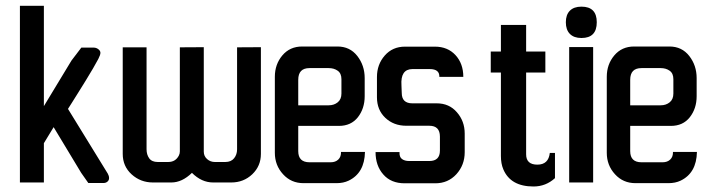

<svg xmlns="http://www.w3.org/2000/svg" viewBox="-20 -642 2463 673"><path d="M357.9 -33.2Q362.3 -25.4 362.3 -17.8Q362.3 -10.3 356.7 -5.4Q351.1 -0.5 342.8 -0.5H289.6L264.6 -36.1L168 -196.3L133.8 -140.1V-2.4H49.8V-621.6H133.8V-270L230.5 -429.7L265.1 -475.1H308.6Q317.4 -475.1 324.7 -469.5Q332 -463.9 332 -456.8Q332 -449.7 324.7 -435.5Q317.4 -421.4 305.9 -401.9Q294.4 -382.3 280.8 -360.1Q267.1 -337.9 254.4 -317.6Q241.7 -297.4 231.9 -281.7Q222.2 -266.1 218.3 -260.3Z M652.8 -36.1Q618.2 -2.4 580.6 -2.4H516.1Q472.7 -2.4 441.4 -30.8Q410.2 -59.1 410.2 -102.5V-476.1H493.7V-118.7Q493.7 -100.1 502.9 -87.2Q512.2 -74.2 532.7 -74.2H569.8Q595.2 -74.2 606.9 -96.7Q610.4 -103.5 610.4 -111.3V-476.1L694.3 -476.6V-110.4Q694.3 -94.7 705.8 -84.5Q717.3 -74.2 732.9 -74.2H770Q790 -74.2 800.5 -87.2Q811 -100.1 811 -118.7V-476.1L894.5 -476.6V-102.5Q894.5 -60.1 864.3 -31.2Q834 -2.4 790.5 -2.4H727.1Q686.5 -2.4 652.8 -36.1Z M1259.3 -109.4Q1257.8 -35.6 1202.1 -8.8Q1183.6 0 1159.7 0H1043.9Q1000.5 0 972.2 -31.2Q943.4 -62.5 943.4 -106.4V-373Q943.4 -416.5 969.7 -447.8Q996.1 -479 1039.1 -479H1163.1Q1206.5 -479 1232.4 -445.8Q1258.3 -412.6 1258.3 -368.2V-304.7Q1258.3 -261.7 1234.4 -231Q1210.4 -200.7 1168 -200.7H1025.4V-112.3Q1025.4 -73.2 1064.9 -73.2H1139.2Q1155.8 -73.2 1165.8 -82.8Q1175.8 -92.3 1175.3 -109.4ZM1064.9 -403.3Q1025.4 -403.3 1025.4 -362.3V-272.9H1132.3Q1150.9 -272.9 1163.8 -283.4Q1176.8 -293.9 1176.8 -314V-364.3Q1176.8 -384.8 1163.8 -394Q1150.9 -403.3 1132.3 -403.3Z M1520 -372.6Q1521 -399.9 1486.3 -399.9H1425.3Q1383.3 -399.4 1387.2 -342.8Q1388.2 -328.1 1388.2 -316.4Q1388.2 -279.8 1425.3 -279.8H1510.7Q1554.7 -279.8 1581.5 -248.5Q1608.9 -217.3 1608.9 -173.8V-108.4Q1608.9 -63.5 1579.6 -31.2Q1550.3 0.5 1505.9 0.5H1398.4Q1350.6 0.5 1323.7 -30.3Q1296.4 -61 1296.4 -108.9H1380.4Q1379.4 -91.8 1388.9 -84.7Q1398.4 -77.6 1414.1 -77.6H1484.9Q1522 -77.6 1522 -114.3V-163.1Q1522 -201.2 1484.9 -201.2H1404.3Q1359.9 -201.2 1330.6 -229Q1301.3 -256.8 1301.3 -300.8V-372.1Q1301.3 -416 1328.6 -447.3Q1356 -478.5 1399.4 -478.5H1504.4Q1549.3 -478.5 1576.7 -448.7Q1604 -418.9 1604 -372.6Z M1824.2 -101.1Q1824.2 -64.9 1863.5 -64.9Q1902.8 -64.9 1907.2 -106H1925.3V-17.6Q1893.1 11.7 1850.1 11.7Q1769.5 11.7 1744.1 -48.8Q1735.8 -68.4 1735.8 -95.2V-387.7H1700.2V-461.4H1735.8V-554.7H1824.2V-461.4H1891.6V-387.7H1824.2Z M2018.1 -618.7Q2071.8 -618.7 2071.8 -564Q2071.8 -508.8 2018.1 -508.8Q1991.7 -508.8 1977.5 -523.2Q1963.4 -537.6 1963.4 -564Q1963.4 -590.3 1977.5 -604.5Q1991.7 -618.7 2018.1 -618.7ZM2059.1 -2.4H1975.1V-477.1H2059.1Z M2422.9 -109.4Q2421.4 -35.6 2365.7 -8.8Q2347.2 0 2323.2 0H2207.5Q2164.1 0 2135.7 -31.2Q2106.9 -62.5 2106.9 -106.4V-373Q2106.9 -416.5 2133.3 -447.8Q2159.7 -479 2202.6 -479H2326.7Q2370.1 -479 2396 -445.8Q2421.9 -412.6 2421.9 -368.2V-304.7Q2421.9 -261.7 2397.9 -231Q2374 -200.7 2331.5 -200.7H2189V-112.3Q2189 -73.2 2228.5 -73.2H2302.7Q2319.3 -73.2 2329.3 -82.8Q2339.4 -92.3 2338.9 -109.4ZM2228.5 -403.3Q2189 -403.3 2189 -362.3V-272.9H2295.9Q2314.5 -272.9 2327.4 -283.4Q2340.3 -293.9 2340.3 -314V-364.3Q2340.3 -384.8 2327.4 -394Q2314.5 -403.3 2295.9 -403.3Z"/></svg>

Font: Uroob
Style: Regular
Weight: 400
Designer: Hussain K H
Foundry: Swanthanthra Malayalam Computing(http://smc.org.in)
Version: Version 2.0.0+20200101